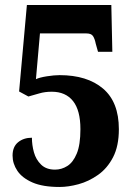

<svg xmlns="http://www.w3.org/2000/svg" viewBox="-20 -734 533 764"><path d="M217 10Q150 10 109 -8Q68 -26 49 -54.5Q30 -83 30 -115Q30 -150 52 -168Q74 -186 107 -186Q107 -157 115 -128Q123 -99 143.5 -79Q164 -59 199 -59Q225 -59 248 -73.5Q271 -88 285.5 -123Q300 -158 300 -220Q300 -295 270.5 -332Q241 -369 186 -369Q159 -369 137 -362.5Q115 -356 93 -350L56 -370L87 -714H423L427 -528H370L361 -560Q357 -580 350 -590.5Q343 -601 324 -601H139L123 -419Q138 -426 167 -430.5Q196 -435 217 -435Q327 -435 390 -381.5Q453 -328 453 -220Q453 -153 430 -108.5Q407 -64 370 -38Q333 -12 292.5 -1Q252 10 217 10Z"/></svg>

Font: Noto Serif Ethiopic Condensed ExtraBold
Style: Regular
Weight: 800
Width: 3
Designer: Monotype Design Team
Foundry: Monotype Imaging Inc.
Version: Version 2.102; ttfautohint (v1.8.4.7-5d5b)